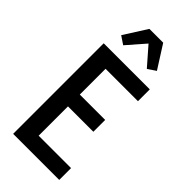

<svg xmlns="http://www.w3.org/2000/svg" viewBox="-301 -1041 1102 1102"><g transform="rotate(45 250.0 -489.5)"><path d="M67 0V-735H441V-639H178V-430H384V-334H178V-96H441V0ZM154 -806 105 -839 194 -979H306L395 -839L346 -806L250 -916Z"/></g></svg>

Font: Iosevka Algr
Style: Bold
Weight: 700
Monospace: yes
Designer: Belleve Invis
Foundry: Belleve Invis
Version: Version 26.0.2; ttfautohint (v1.8.3)